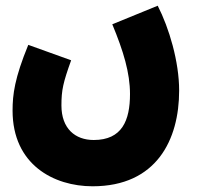

<svg xmlns="http://www.w3.org/2000/svg" viewBox="-20 -422 697 672"><path d="M24 -35C24 154 168 230 304 230C528 230 607 67 607 -105C607 -206 572 -324 532 -402L373 -337C412 -243 435 -167 435 -93C435 0 407 68 308 68C243 68 195 28 195 -53C195 -107 201 -133 229 -211L79 -265C31 -148 24 -91 24 -35Z"/></svg>

Font: Noto Sans Arabic UI XCn Bk
Style: Regular
Weight: 900
Width: 2
Designer: Monotype Design Team, Nadine Chahine and Nizar Qandah
Foundry: Monotype Imaging Inc.
Version: Version 2.010